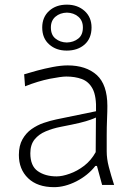

<svg xmlns="http://www.w3.org/2000/svg" viewBox="-20 -784 558 814"><path d="M209.5 9.5C239.5 9.5 271 1.4 303.8 -15.2C336.2 -31.9 362.9 -53.3 384.3 -80.5H391L412.9 0H463.8C454.8 -27.1 447.6 -52.9 441.4 -76.2C435.2 -99.5 432.4 -121.9 432.4 -142.4V-211.4C432.4 -233.8 432.9 -256.7 433.8 -279C434.8 -301.4 435.2 -320 435.2 -334.8C435.2 -395.2 420 -439 390 -466.2C359.5 -493.3 318.6 -506.7 267.1 -506.7C247.6 -506.7 226.7 -504.3 203.8 -500C181 -495.7 159 -490.5 137.6 -484.8C116.2 -478.6 97.6 -473.3 82.4 -469L86.2 -418.1C123.3 -432.9 158.1 -443.3 191 -450C223.3 -456.2 246.7 -459.5 261 -459.5C285.2 -459.5 307.1 -456.2 326.7 -449C346.2 -441.9 361.9 -428.1 372.9 -407.1C383.8 -386.2 388.6 -354.8 387.1 -312.4L218.1 -277.6C201.4 -274.3 183.8 -269 165.2 -262.9C146.7 -256.7 129.5 -247.6 113.8 -236.7C98.1 -225.7 85.2 -211 75.2 -193.3C65.2 -175.7 60 -153.3 60 -127.1C60 -86.7 72.9 -53.8 99 -28.6C125.2 -3.3 161.9 9.5 209.5 9.5ZM220 -36.2C187.6 -36.2 161 -43.8 140 -58.6C119 -73.3 108.6 -98.6 108.6 -134.3C108.6 -158.6 114.8 -178.1 126.7 -192.9C138.6 -207.6 154.3 -219 173.8 -227.1C193.3 -235.2 214.3 -241.9 237.1 -246.2C271.9 -252.9 299 -258.6 318.6 -263.3C338.1 -268.1 352.9 -272.4 362.9 -276.2C372.9 -279.5 380.5 -282.9 386.7 -285.7L385.7 -139C372.9 -115.7 356.7 -96.7 337.1 -81.4C317.1 -66.2 296.7 -54.8 275.7 -47.6C254.8 -40 236.2 -36.2 220 -36.2ZM262.9 -569.5C293.8 -569.5 319 -578.1 338.6 -595.2C358.1 -612.4 368.1 -636.7 368.1 -667.6C368.1 -696.7 358.1 -720 338.6 -737.6C319 -755.2 293.8 -764.3 263.8 -764.3C232.9 -764.3 208.1 -755.7 188.6 -738.1C169 -720.5 159 -696.7 159 -667.6C159 -636.7 169 -612.9 188.6 -595.7C208.1 -578.1 232.9 -569.5 262.9 -569.5ZM262.9 -603.8C243.8 -604.3 228.1 -610 215.2 -620.5C202.4 -630.5 195.7 -646.2 195.7 -667.6C195.7 -687.1 202.4 -702.4 215.2 -713.3C228.1 -724.3 244.3 -730 263.8 -730.5C282.9 -730 299 -724.3 311.9 -713.3C324.8 -702.4 331.4 -687.1 331.4 -667.6C331.4 -646.2 324.8 -630.5 311.9 -620.5C299 -610 282.4 -604.3 262.9 -603.8Z"/></svg>

Font: Pinar Light
Style: Regular
Weight: 300
Designer: Amin Abedi
Version: Version 2.00;September 9, 2021;FontCreator 13.0.0.2683 64-bi